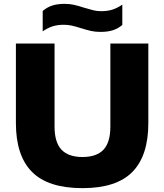

<svg xmlns="http://www.w3.org/2000/svg" viewBox="-20 -966 852 996"><path d="M62.5 -327.5V-740H263V-309.5Q263 -227.5 299 -189.5Q335 -151.5 408 -151.5Q481 -151.5 516.8 -189.5Q552.5 -227.5 552.5 -309.5V-740H749.5V-327.5Q749.5 -158.5 666.8 -74.2Q584 10 408 10Q229.5 10 146 -74.2Q62.5 -158.5 62.5 -327.5ZM399.5 -820Q371.5 -829 351.8 -833.2Q332 -837.5 311 -837.5Q278.5 -837.5 253.2 -829.5Q228 -821.5 201.5 -803.5V-909Q224 -928.5 251 -937.2Q278 -946 315 -946Q341 -946 363.5 -941Q386 -936 416.5 -926Q446 -917 465 -912.5Q484 -908 505 -908Q537.5 -908 562.8 -916Q588 -924 614.5 -942V-836.5Q592 -817.5 565.2 -809Q538.5 -800.5 501 -800.5Q475 -800.5 453.2 -805.2Q431.5 -810 399.5 -820Z"/></svg>

Font: Encode Sans Semi Expanded ExBd
Style: Regular
Weight: 800
Width: 6
Designer: Multiple Designers
Foundry: Impallari Type
Version: Version 2.000